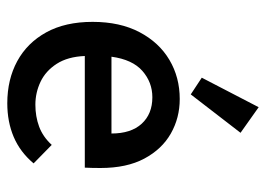

<svg xmlns="http://www.w3.org/2000/svg" viewBox="-124 -612 747 540"><g transform="rotate(90 250.0 -342.5)"><path d="M271 11Q204 11 152.5 -17Q101 -45 71.5 -98.5Q42 -152 42 -229Q42 -306 71 -361Q100 -416 149 -445Q198 -474 259 -474Q312 -474 356 -449Q400 -424 426.5 -374.5Q453 -325 453 -251Q453 -227 452 -207H138Q140 -159 160 -128Q180 -97 210.5 -82.5Q241 -68 275 -68Q308 -68 336.5 -78.5Q365 -89 388 -114L440 -63Q408 -25 365.5 -7Q323 11 271 11ZM140 -282H356Q356 -337 328.5 -367Q301 -397 254 -397Q212 -397 180 -369Q148 -341 140 -282ZM246 -505 199 -536 282 -696 354 -645Z"/></g></svg>

Font: Inconsolata SemiBold
Style: Regular
Weight: 600
Monospace: yes
Designer: Raph Levien, Cyreal, Brenton Simpson
Foundry: Raph Levien, Cyreal, Google
Version: Version 3.100; ttfautohint (v1.8.4.7-5d5b)